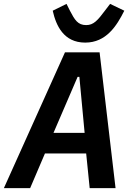

<svg xmlns="http://www.w3.org/2000/svg" viewBox="-49 -967 669 987"><path d="M545 0 463 -698H285L-29 0H106L182 -178H394L412 0ZM386 -284H226L350 -572H359ZM389 -748C497 -748 551 -834 590 -912L517 -947L491 -913C453 -862 432 -838 394 -838C351 -838 335 -865 311 -911L293 -947L222 -912C239 -836 278 -748 389 -748Z"/></svg>

Font: IBM Plex Mono SmBld
Style: Italic
Weight: 600
Italic angle: -9.5°
Monospace: yes
Designer: Mike Abbink, Paul van der Laan, Pieter van Rosmalen
Foundry: Bold Monday
Version: Version 2.004